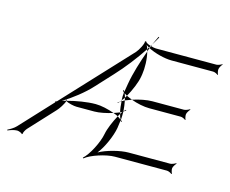

<svg xmlns="http://www.w3.org/2000/svg" viewBox="-95 -739 1100 917"><g transform="rotate(15 455.5 -280.0)"><path d="M-1 8 0 12C11 7 31 0 46 0C53 0 70 6 71 11L75 9C73 4 83 -14 89 -20L203 -143C213 -153 232 -182 236 -197C248 -189 277 -183 290 -183H378C402 -183 437 -190 468 -200C438 -211 403 -219 376 -219H375C334 -219 280 -210 236 -198C236 -200 237 -203 236 -204L232 -202C233 -201 233 -199 235 -198C228 -196 221 -194 215 -192C258 -218 313 -260 349 -300L423 -380C465 -425 511 -484 545 -536C543 -543 540 -550 537 -555C540 -552 546 -549 551 -546C554 -549 555 -552 557 -555C544 -559 532 -565 530 -571L525 -569C528 -559 508 -522 497 -510L193 -184C190 -183 187 -182 185 -181L186 -177L40 -20C29 -8 10 3 -1 8ZM557 -555H559C561 -558 560 -561 562 -564C560 -561 559 -558 557 -555ZM562 -564C571 -579 580 -593 586 -605L582 -607C576 -595 569 -580 562 -564ZM382 44 385 47C412 24 485 0 529 0H786C794 0 806 6 810 10L813 8C810 3 806 -10 807 -18C808 -26 817 -39 822 -44L820 -46C814 -42 800 -36 792 -36H587C546 -36 480 -19 443 2C470 -31 498 -95 505 -136L509 -166L511 -175C512 -172 514 -170 516 -168L518 -170C516 -172 514 -175 511 -177C512 -190 512 -204 512 -219C517 -222 520 -224 524 -227L522 -230C518 -227 516 -224 512 -220C511 -238 508 -256 505 -272C500 -270 495 -266 491 -264C492 -246 494 -227 498 -211C502 -213 506 -215 509 -217C505 -213 503 -209 500 -204C502 -194 505 -185 509 -178C504 -182 498 -186 492 -190C475 -159 458 -119 453 -92C445 -48 409 21 382 44ZM468 -200C476 -197 485 -194 492 -190C495 -195 497 -200 500 -204C499 -206 498 -208 498 -211C489 -207 479 -204 468 -200ZM484 -315C486 -312 488 -310 491 -307C490 -295 489 -282 490 -268C494 -273 498 -278 502 -284C500 -292 498 -299 495 -305C499 -302 504 -299 509 -296C528 -330 546 -372 551 -402L553 -414C558 -445 557 -491 548 -525C528 -470 508 -406 499 -353L492 -311C491 -314 489 -316 487 -318ZM502 -284 505 -272C515 -276 525 -280 537 -284C527 -288 517 -292 509 -296C506 -292 505 -288 502 -284ZM537 -284C566 -273 601 -266 627 -266H783C791 -266 803 -260 807 -256L809 -258C806 -263 803 -276 804 -284C805 -292 814 -305 819 -310L817 -312C811 -308 797 -302 789 -302H633C607 -302 570 -295 537 -284ZM485 -261 491 -264C491 -265 490 -267 490 -268C489 -266 486 -263 485 -261ZM474 -253 475 -251C479 -254 481 -257 485 -261C480 -258 478 -256 474 -253ZM545 -536C546 -533 547 -529 548 -525C550 -531 552 -538 554 -544C553 -545 552 -545 551 -546C548 -543 548 -539 545 -536ZM554 -544C586 -527 636 -514 671 -514H877C885 -514 897 -508 901 -504L903 -506C900 -511 897 -524 898 -532C899 -540 907 -553 912 -558L911 -560C905 -556 891 -550 883 -550H584C578 -550 568 -552 559 -555C557 -551 556 -548 554 -544Z"/></g></svg>

Font: Armata Saber
Style: RgIta
Weight: 400
Designer: Jasper
Foundry: Cannot Into Space Fonts
Version: Version 0.970